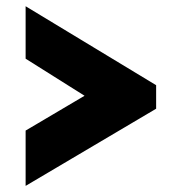

<svg xmlns="http://www.w3.org/2000/svg" viewBox="-20 -569 558 622"><path d="M63 33.2V-146L253.9 -258.8L63 -378.9V-548.8L485.8 -293V-216.8Z"/></svg>

Font: Raleway ExtraBold
Style: Regular
Weight: 800
Designer: Matt McInerney, Pablo Impallari, Rodrigo Fuenzalida
Foundry: Matt McInerney, Pablo Impallari, Rodrigo Fuenzalida
Version: Version 3.000g; ttfautohint (v1.5) -l 8 -r 28 -G 28 -x 14 -D